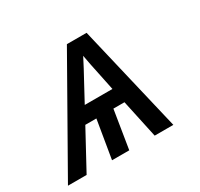

<svg xmlns="http://www.w3.org/2000/svg" viewBox="-129 -666 846 811"><g transform="rotate(-30 293.5 -260.0)"><path d="M-13 0 282 -520H378L501 0H410L370 -186H316L286 0H202L233 -186H179L78 0ZM354 -260 336 -347Q331 -371 326 -395Q321 -419 317 -443Q305 -419 292 -395Q279 -371 266 -347L219 -260Z"/></g></svg>

Font: Iosevka SS04 Extended
Style: Italic
Weight: 400
Width: 7
Italic angle: -9°
Monospace: yes
Designer: Belleve Invis
Foundry: Belleve Invis
Version: Version 19.0.0; ttfautohint (v1.8.4)